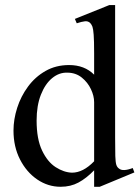

<svg xmlns="http://www.w3.org/2000/svg" viewBox="-20 -715 545 750"><path d="M504.9 -41.5 369.6 14.6H347.7V-49.8Q317.4 -18.6 286.6 -2Q255.9 14.6 216.8 14.6Q167.5 14.6 125.5 -13.9Q83.5 -42.5 58.1 -92.3Q32.7 -142.1 32.7 -205.1Q32.7 -248.5 47.1 -293.7Q61.5 -338.9 89.4 -376.7Q117.2 -414.6 157.7 -437.7Q198.2 -460.9 250 -460.9Q310.1 -460.9 347.7 -423.3V-506.3Q347.7 -556.2 345.9 -579.1Q344.2 -602.1 341.1 -610.6Q337.9 -619.1 332.5 -625Q324.2 -633.3 311.5 -631.8Q298.8 -630.4 279.8 -624L272.5 -641.1L407.2 -695.3H429.7V-177.2Q429.7 -129.9 430.4 -105.7Q431.2 -81.5 434.3 -71.5Q437.5 -61.5 444.8 -56.6Q459.5 -43.9 498.5 -58.6ZM347.7 -85V-315.9Q347.7 -340.3 335.2 -366.7Q322.8 -393.1 299.6 -411.9Q276.4 -430.7 244.1 -431.2Q211.4 -432.6 183.8 -409.9Q156.2 -387.2 139.6 -344.7Q123 -302.2 123 -244.1Q123 -171.9 144.3 -127.2Q165.5 -82.5 197.5 -62Q229.5 -41.5 261.2 -40.5Q304.7 -40.5 347.7 -85Z"/></svg>

Font: Awami Nastaliq
Style: Regular
Weight: 400
Designer: Peter Martin, SIL International
Foundry: SIL International
Version: Version 3.100